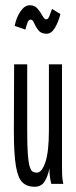

<svg xmlns="http://www.w3.org/2000/svg" viewBox="-20 -703 290 734"><path d="M112 11Q84 11 66.5 -5Q49 -21 41 -67Q33 -113 33 -202L34 -457H84V-202Q84 -144 86.5 -111.5Q89 -79 94 -64.5Q99 -50 105.5 -46.5Q112 -43 121 -43Q140 -43 153.5 -83Q167 -123 167 -205V-457H217V-71Q217 -53 217.5 -35.5Q218 -18 222 0H176Q172 -17 170.5 -30Q169 -43 169 -60Q163 -29 150.5 -9Q138 11 112 11ZM179 -669 211 -649Q204 -621 190.5 -597.5Q177 -574 158 -574Q137 -574 126.5 -587.5Q116 -601 110.5 -614.5Q105 -628 98 -628Q90 -628 86 -618.5Q82 -609 77 -590L36 -604Q43 -638 59 -660.5Q75 -683 94 -683Q113 -683 124 -669.5Q135 -656 142.5 -642.5Q150 -629 156 -629Q164 -629 168 -639.5Q172 -650 179 -669Z"/></svg>

Font: Inconsolata UltraCondensed
Style: Regular
Weight: 400
Width: 1
Monospace: yes
Designer: Raph Levien, Cyreal, Brenton Simpson
Foundry: Raph Levien, Cyreal, Google
Version: Version 3.001; ttfautohint (v1.8.2.53-6de2)